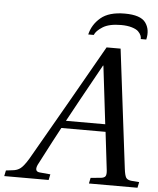

<svg xmlns="http://www.w3.org/2000/svg" viewBox="-81 -920 798 969"><g transform="rotate(5 317.5 -435.0)"><path d="M337 -749Q349 -800 390.5 -835Q432 -870 512 -870Q592 -870 617.5 -835Q643 -800 631 -749H603Q604 -757 600 -767Q596 -777 586 -787Q576 -797 553 -804Q530 -811 498 -811Q438 -811 405.5 -790.5Q373 -770 365 -749ZM-23 0 -17 -29 16 -33Q40 -35 56.5 -48Q73 -61 96 -99Q99 -104 267 -397L435 -692H506L580 -90Q584 -57 591 -45.5Q598 -34 620 -32L658 -29L652 0H406L412 -29L465 -34Q481 -36 486.5 -44Q492 -52 490 -73L467 -267H243Q214 -214 140 -71Q125 -37 153 -34L208 -29L202 0ZM263 -305H462L427 -599H425Q305 -383 263 -305Z"/></g></svg>

Font: Lingua Franca
Style: Italic
Weight: 400
Italic angle: -13°
Version: Version 1.19